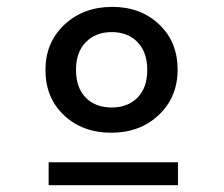

<svg xmlns="http://www.w3.org/2000/svg" viewBox="-20 -712 654 561"><path d="M112.8 -507.8Q112.8 -587.9 168.2 -639.9Q223.6 -691.9 308.1 -691.9Q391.1 -691.9 445.1 -640.6Q499 -589.4 499 -508.8Q499 -428.2 444.1 -376.2Q389.2 -324.2 305.2 -324.2Q221.2 -324.2 167 -375.2Q112.8 -426.3 112.8 -507.8ZM306.2 -397.9Q353 -397.9 381.6 -426.5Q410.2 -455.1 410.2 -507.8Q410.2 -559.6 381.8 -588.9Q353.5 -618.2 306.2 -618.2Q259.8 -618.2 231 -589.1Q202.1 -560.1 202.1 -507.8Q202.1 -455.6 230.5 -426.8Q258.8 -397.9 306.2 -397.9ZM122.1 -237.8H500V-170.9H122.1Z"/></svg>

Font: IntelOne Mono Medium
Style: Regular
Weight: 500
Designer: Fred Shallcrass
Foundry: Frere-Jones Type LLC
Version: Version 1.200;hotconv 1.1.0;makeotfexe 2.6.0;FJTRelease1.2